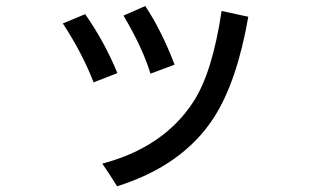

<svg xmlns="http://www.w3.org/2000/svg" viewBox="-20 -574 1040 646"><path d="M567.4 -356.4 486.3 -326.2Q459 -415 395.5 -521.5L468.8 -553.7Q524.4 -469.7 567.4 -356.4ZM191.4 -495.1 266.6 -526.4Q332 -432.6 375 -328.1L294.9 -296.9Q256.8 -395.5 191.4 -495.1ZM374 52.7Q340.8 0 324.2 -23.4Q530.3 -78.1 629.9 -230.5Q694.3 -328.1 725.6 -537.1L815.4 -517.6Q777.3 -298.8 699.2 -177.7Q594.7 -16.6 374 52.7Z"/></svg>

Font: MotoyaLCedar
Style: W3 mono
Weight: 400
Version: Version 1.01